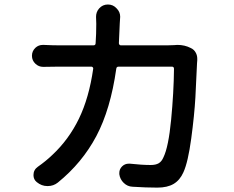

<svg xmlns="http://www.w3.org/2000/svg" viewBox="-20 -813 1040 854"><path d="M754.9 -612.3Q761.7 -613.3 768.6 -613.3Q801.8 -613.3 828.1 -599.6Q843.8 -592.8 851.6 -577.1Q857.4 -565.4 857.4 -551.8Q857.4 -547.9 857.4 -544.9Q856.4 -537.1 856.4 -532.2Q853.5 -458 849.1 -379.9Q844.7 -301.8 830.6 -196.8Q816.4 -91.8 795.9 -46.9Q780.3 -11.7 752.4 4.9Q724.6 21.5 679.7 21.5Q629.9 21.5 569.3 17.6Q546.9 16.6 530.3 0.5Q513.7 -15.6 510.7 -38.1Q510.7 -41 510.7 -43.9Q510.7 -60.5 522.9 -72.8Q535.2 -85 552.7 -85Q554.7 -85 557.6 -85Q611.3 -79.1 650.4 -79.1Q672.9 -79.1 686 -86.9Q699.2 -94.7 707 -113.3Q729.5 -159.2 741.2 -280.8Q752.9 -402.3 753.9 -506.8Q753.9 -516.6 744.1 -516.6H507.8Q498 -516.6 497.1 -506.8Q471.7 -327.1 408.7 -208Q345.7 -88.9 237.3 -1Q217.8 14.6 192.4 14.6Q191.4 14.6 190.4 14.6Q165 14.6 143.6 -2.9Q128.9 -14.6 128.9 -34.2Q128.9 -57.6 148.4 -71.3Q184.6 -96.7 212.9 -124Q286.1 -192.4 331.1 -285.2Q376 -377.9 394.5 -506.8Q395.5 -510.7 392.6 -513.7Q389.6 -516.6 386.7 -516.6H244.1Q208 -516.6 173.8 -515.6Q172.9 -515.6 171.9 -515.6Q152.3 -515.6 137.7 -529.3Q122.1 -543.9 122.1 -564.9Q122.1 -585.9 137.7 -600.6Q151.4 -613.3 170.9 -613.3Q171.9 -613.3 173.8 -613.3Q213.9 -611.3 244.1 -611.3H395.5Q405.3 -611.3 405.3 -621.1Q408.2 -661.1 408.2 -707L407.2 -738.3Q407.2 -759.8 420.9 -775.4Q436.5 -793 460 -793Q483.4 -793 499 -775.4Q514.6 -759.8 514.6 -738.3L512.7 -709Q511.7 -672.9 508.8 -621.1Q508.8 -617.2 511.2 -614.3Q513.7 -611.3 517.6 -611.3H723.6Q738.3 -611.3 754.9 -612.3Z"/></svg>

Font: Gen Jyuu GothicX Medium
Style: Regular
Weight: 500
Designer: Ryoko NISHIZUKA (kana &amp; ideographs); Paul D. Hunt (Latin, Greek &amp; Cyrillic); Wenlong ZHANG (bopomofo); Sandoll C
Version: Version 1.058.20140828